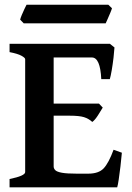

<svg xmlns="http://www.w3.org/2000/svg" viewBox="-20 -803 565 823"><path d="M470.7 -599.6Q469.7 -583 466.6 -555.7Q463.4 -528.3 459 -502.4Q454.6 -476.6 450.7 -463.9H414.1Q409.7 -556.6 374 -556.6H184.6L198.7 -615.2H451.2ZM420.4 -341.8Q412.6 -328.1 399.4 -307.9Q386.2 -287.6 375.5 -280.3Q360.4 -294.4 340.1 -300.8Q319.8 -307.1 278.8 -307.1H177.7L188.5 -358.9H404.3ZM502.4 -148.4Q500 -120.6 496.3 -89.6Q492.7 -58.6 489 -34.2Q485.4 -9.8 482.4 0H21V-35.6Q87.9 -49.3 87.9 -65.4V-549.3Q87.9 -555.2 72 -564Q56.2 -572.8 21 -579.6V-615.2H280.8V-579.6Q248 -576.2 229 -571.5Q210 -566.9 210 -560.1V-89.8Q210 -80.6 217 -73.5Q224.1 -66.4 245.4 -62.5Q266.6 -58.6 309.6 -58.6H357.9Q402.8 -58.6 424.3 -81.3Q445.8 -104 466.8 -161.1ZM460 -767.6Q458 -760.3 452.4 -747.1Q446.8 -733.9 441.2 -721.2Q435.5 -708.5 433.1 -703.1H81.5L66.4 -718.8Q67.9 -725.6 73.2 -738.5Q78.6 -751.5 84.5 -763.9Q90.3 -776.4 93.8 -782.7H444.3Z"/></svg>

Font: Gentium Plus
Style: Bold
Weight: 700
Designer: Victor Gaultney, Annie Olsen, Iska Routamaa, Becca Hirsbrunner
Foundry: SIL International
Version: Version 6.101